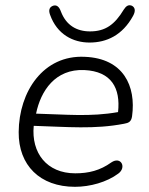

<svg xmlns="http://www.w3.org/2000/svg" viewBox="-20 -712 575 740"><path d="M269 8C327 8 392 -10 436 -43C469 -67 446 -111 409 -86C366 -55 322 -44 270 -44C160 -44 100 -123 110 -227C241 -223 344 -213 458 -235C476 -238 486 -243 489 -264C505 -380 456 -487 307 -493C147 -501 53 -359 52 -203C51 -75 134 8 269 8ZM325 -548C391 -548 452 -576 493 -651C504 -671 500 -684 488 -690C475 -695 466 -689 457 -675C422 -617 386 -591 327 -591C275 -591 235 -615 215 -667C208 -687 198 -694 185 -690C171 -685 166 -674 173 -655C200 -579 262 -548 325 -548ZM119 -274C137 -362 193 -447 305 -442C410 -437 445 -372 435 -280C329 -261 233 -271 119 -274Z"/></svg>

Font: SN Pro Light
Style: Italic
Weight: 300
Italic angle: -8.99998°
Designer: Tobias Whetton
Foundry: Supernotes
Version: Version 1.001;Glyphs 3.2 (3249)